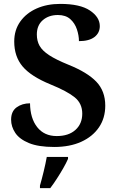

<svg xmlns="http://www.w3.org/2000/svg" viewBox="-20 -744 610 985"><path d="M258 10Q177 10 128.5 -10Q80 -30 58.5 -62Q37 -94 37 -130Q37 -173 65.5 -193.5Q94 -214 134 -214Q135 -137 171 -91.5Q207 -46 271 -46Q332 -46 367 -77.5Q402 -109 402 -161Q402 -213 363.5 -244.5Q325 -276 239 -311Q139 -352 96 -403Q53 -454 53 -531Q53 -590 84 -633.5Q115 -677 168 -700.5Q221 -724 289 -724Q391 -724 441.5 -690Q492 -656 492 -610Q492 -575 464.5 -554Q437 -533 385 -533Q385 -562 374.5 -593.5Q364 -625 340.5 -646Q317 -667 277 -667Q230 -667 199.5 -640.5Q169 -614 169 -567Q169 -534 183 -509Q197 -484 232 -461Q267 -438 331 -412Q428 -373 474 -325Q520 -277 520 -202Q520 -138 487.5 -90.5Q455 -43 396.5 -16.5Q338 10 258 10ZM185 208Q194 177 204 136Q214 95 220 61H329V71Q320 92 304.5 119Q289 146 271.5 173Q254 200 238 221H185Z"/></svg>

Font: Noto Serif Thai SemiBold
Style: Regular
Weight: 600
Designer: Monotype Design Team
Foundry: Monotype Imaging Inc.
Version: Version 2.001; ttfautohint (v1.8.4.7-5d5b)